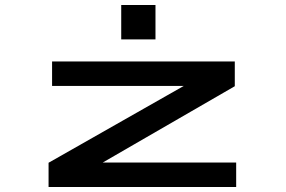

<svg xmlns="http://www.w3.org/2000/svg" viewBox="-20 -745 1140 765"><path d="M173.5 0V-96.5L712 -402.5H187.5V-500H915.5V-401.5L389.5 -97.5H921V0ZM463 -725H599.5V-588H463Z"/></svg>

Font: Trispace Expanded Medium
Style: Regular
Weight: 500
Width: 7
Designer: Tyler Finck
Foundry: Etcetera Type Company
Version: Version 1.210; ttfautohint (v1.8.3)